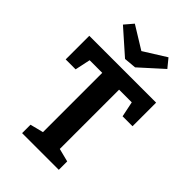

<svg xmlns="http://www.w3.org/2000/svg" viewBox="-275 -1056 1162 1162"><g transform="rotate(45 306.0 -475.5)"><path d="M149 0V-72L260 -100L234 -64V-623L263 -601H100L132 -629L105 -502H20V-704H592V-502H507L482 -623L512 -601H349L378 -623V-64L353 -100L463 -72V0ZM451 -951 496 -896 351 -765 272 -758 116 -896 163 -951 358 -831 261 -832Z"/></g></svg>

Font: Bitter Thin
Style: Bold
Weight: 700
Version: Version 3.021